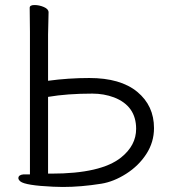

<svg xmlns="http://www.w3.org/2000/svg" viewBox="-20 -731 677 763"><path d="M347 -359Q247 -359 171 -346V-41H184Q381 -41 461 -105Q521 -153 521 -219Q521 -310 433 -344Q393 -359 347 -359ZM230 12 191 11Q81 6 61 -10Q53 -17 53 -23Q53 -36 73 -38H99V-604L98 -700Q98 -711 117 -711Q136 -711 154.5 -703Q173 -695 173 -682L171 -593V-410Q252 -421 335 -421Q459 -421 525.5 -366Q592 -311 592 -222Q592 -166 561.5 -119Q531 -72 481.5 -40.5Q432 -9 383 -1Q302 12 230 12Z"/></svg>

Font: LXGW WenKai Lite
Style: Regular
Weight: 400
Designer: LXGW / Fontworks Inc.
Foundry: LXGW / Fontworks Inc.
Version: Version 1.511; March 25, 2025